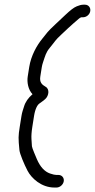

<svg xmlns="http://www.w3.org/2000/svg" viewBox="-20 -736 415 839"><path d="M351.3 -715.5H344.3C335.6 -715.5 326.3 -712.9 315.6 -708.5C302 -703 286.6 -690.5 265.8 -671C245.6 -651.9 231.2 -638.4 222.6 -630.4C185.4 -595.8 185.3 -592.1 164.5 -566.5C140.9 -537.6 115.6 -493 107.7 -443L101.2 -402C97.2 -376.7 103 -344.3 122.1 -324.3C103.8 -308.7 90.8 -290.6 84.9 -270.1C80.7 -255.7 76.7 -247.6 73.8 -229L66.3 -182C59.8 -141 59.8 -131.8 64.9 -80C66.5 -63.4 85.8 -17.7 100.1 9.7C117.4 43.1 160.9 83.5 217.8 83.5H226.8C241.8 83.5 256.2 71 258.6 56C261 41 250.5 28.5 235.5 28.5H226.5C220.8 28.5 211.1 26.6 198.4 22.1C175.3 14 155.7 -6.3 140.8 -41.3C136.9 -50.7 120.3 -88.6 119.5 -96.9L117.5 -128.2C116.6 -141.9 117.8 -159.9 121.3 -182L128.7 -228.8C133.8 -261 143.5 -277.7 152.4 -283.8C162.6 -290.9 170.6 -296.9 176.7 -302.2C186.3 -310.4 190.9 -322.1 191.4 -332.6C191.7 -341.4 188.9 -351.3 179.8 -356.5C163.1 -366.2 152 -375.9 156.2 -402L162.6 -442.5C163.7 -449.3 165.5 -456.7 168.3 -464.6C177.9 -492.8 180.6 -506.6 197.3 -526.8C224 -559.1 219.2 -558.2 248.5 -585.5C272.3 -607.6 282.1 -617.6 301.3 -634.2L323.3 -653.2C330.7 -659.5 334.8 -660.5 335.6 -660.5H342.6C357.1 -660.5 371.9 -671.7 374.4 -687.5C376.8 -702.4 366.9 -715.5 351.3 -715.5Z"/></svg>

Font: MewTooHand
Style: BdIta
Weight: 400
Designer: Mew Too, Robert Jablonski
Version: Version 0.77